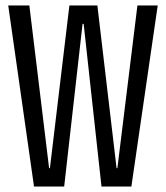

<svg xmlns="http://www.w3.org/2000/svg" viewBox="-20 -680 605 700"><path d="M104 0 10 -660H87L159 -67H162L233 -660H335L405 -67H408L481 -660H555L459 0H350L285 -593H281L214 0Z"/></svg>

Font: Bricolage Grotesque 96pt Condensed Light
Style: Regular
Weight: 300
Width: 3
Designer: Mathieu Triay
Foundry: Atelier Triay
Version: Version 1.001; ttfautohint (v1.8.4.7-5d5b);gftools[0.9.33.de